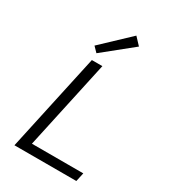

<svg xmlns="http://www.w3.org/2000/svg" viewBox="-218 -1017 993 1123"><g transform="rotate(30 278.5 -456.0)"><path d="M408 -864 212 -706 180 -739 363 -912ZM150 -59H497L484 0H66L209 -658H280Z"/></g></svg>

Font: EauTestInfant
Style: Italic
Weight: 400
Italic angle: -12°
Designer: Christian Thalmann (Catharsis Fonts)
Version: Version 0.001;PS 000.001;hotconv 1.0.88;makeotf.lib2.5.64775